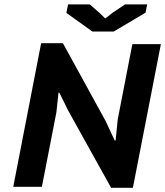

<svg xmlns="http://www.w3.org/2000/svg" viewBox="-20 -867 767 891"><path d="M296.9 -353 255.4 -437H251.5L241.7 -345.7L174.3 0H41.5L170.9 -666.5H272L469.7 -306.2L512.2 -215.3H516.6L526.4 -313L594.2 -662.1H726.6L596.7 4.4H495.6ZM288.1 -807.1 295.9 -846.7H396.5L440.9 -808.1L468.3 -781.2L504.4 -809.1L560.5 -846.7H663.1L655.3 -808.1L507.8 -720.7H408.7Z"/></svg>

Font: PT Astra Sans
Style: Bold Italic
Weight: 700
Italic angle: -16°
Designer: A.Korolkova, I. Chaeva
Foundry: ParaType Ltd
Version: Version 1.002W